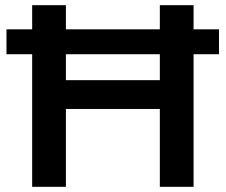

<svg xmlns="http://www.w3.org/2000/svg" viewBox="-20 -720 870 740"><path d="M5 -607H104V-700H234V-607H596V-700H726V-607H824V-511H726V0H596V-300H234V0H104V-511H5ZM596 -411V-511H234V-411Z"/></svg>

Font: CMG Sans SemiBold
Style: Regular
Weight: 600
Designer: Julieta Ulanovsky
Foundry: Julieta Ulanovsky
Version: Version 7.200